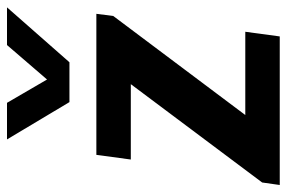

<svg xmlns="http://www.w3.org/2000/svg" viewBox="-158 -648 800 535"><g transform="rotate(-90 241.5 -380.0)"><path d="M-6 0 1 -49 275 -415H65L78 -511H471L465 -464L189 -96H421L408 0ZM489 -760 336 -586H225L121 -760H223L315 -602H248L384 -760Z"/></g></svg>

Font: Chivo SemiBold
Style: Italic
Weight: 600
Italic angle: -8.05°
Designer: Hector Gatti
Foundry: Omnibus-Type
Version: Version 2.002